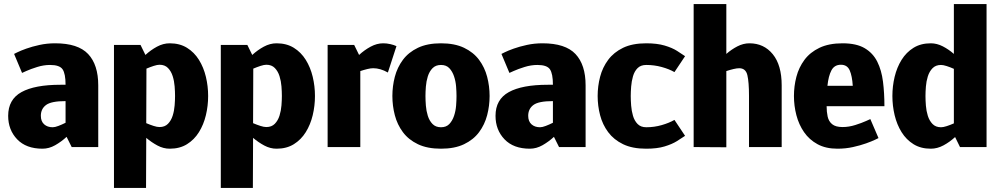

<svg xmlns="http://www.w3.org/2000/svg" viewBox="-20 -720 4892 940"><path d="M180 -153Q180 -126 196 -111.5Q212 -97 238 -97Q249 -97 266 -103.5Q283 -110 301 -119V-225Q231 -225 205.5 -206Q180 -187 180 -153ZM188 8Q108 8 64 -38Q20 -84 20 -153Q20 -233 85 -269Q150 -305 276 -305H301Q301 -359 286.5 -380.5Q272 -402 225 -402Q194 -402 162 -392Q130 -382 109 -372.5Q88 -363 88 -363L49 -456Q49 -456 65 -464Q81 -472 109 -482Q137 -492 173.5 -500Q210 -508 250 -508Q362 -508 411.5 -455.5Q461 -403 461 -302V0H331L306 -50Q280 -26 250 -9Q220 8 188 8Z M761 -98Q787 -98 802.5 -114Q818 -130 825.5 -154Q833 -178 835 -204Q837 -230 837 -250Q837 -271 835 -297Q833 -323 825.5 -347Q818 -371 802.5 -387Q787 -403 761 -403Q750 -403 733 -397.5Q716 -392 697 -384L696 -117Q715 -109 732 -103.5Q749 -98 761 -98ZM668 -500 692 -451Q718 -475 748.5 -491.5Q779 -508 811 -508Q860 -508 895.5 -486Q931 -464 954 -427Q977 -390 988 -344Q999 -298 999 -250Q999 -202 988 -156Q977 -110 954 -73Q931 -36 895.5 -14Q860 8 811 8Q780 8 751 -7.5Q722 -23 696 -45L695 200H538V-500Z M1284 -98Q1310 -98 1325.5 -114Q1341 -130 1348.5 -154Q1356 -178 1358 -204Q1360 -230 1360 -250Q1360 -271 1358 -297Q1356 -323 1348.5 -347Q1341 -371 1325.5 -387Q1310 -403 1284 -403Q1273 -403 1256 -397.5Q1239 -392 1220 -384L1219 -117Q1238 -109 1255 -103.5Q1272 -98 1284 -98ZM1191 -500 1215 -451Q1241 -475 1271.5 -491.5Q1302 -508 1334 -508Q1383 -508 1418.5 -486Q1454 -464 1477 -427Q1500 -390 1511 -344Q1522 -298 1522 -250Q1522 -202 1511 -156Q1500 -110 1477 -73Q1454 -36 1418.5 -14Q1383 8 1334 8Q1303 8 1274 -7.5Q1245 -23 1219 -45L1218 200H1061V-500Z M1879 -365Q1842 -386 1807 -386Q1795 -386 1778.5 -382Q1762 -378 1744 -372V0H1584V-500H1714L1738 -451Q1764 -475 1794.5 -491.5Q1825 -508 1856 -508H1857Q1873 -508 1891 -504Q1909 -500 1921 -494Z M1901 -250Q1901 -298 1913 -344Q1925 -390 1952.5 -427Q1980 -464 2026 -486Q2072 -508 2139 -508Q2206 -508 2252 -486Q2298 -464 2325.5 -427Q2353 -390 2365 -344Q2377 -298 2377 -250Q2377 -202 2365 -156Q2353 -110 2325.5 -73Q2298 -36 2252 -14Q2206 8 2139 8Q2072 8 2026 -14Q1980 -36 1952.5 -73Q1925 -110 1913 -156Q1901 -202 1901 -250ZM2063 -250Q2063 -229 2065 -203Q2067 -177 2074.5 -153Q2082 -129 2097.5 -113Q2113 -97 2139 -97Q2165 -97 2180 -113Q2195 -129 2203 -153Q2211 -177 2213 -203Q2215 -229 2215 -250Q2215 -270 2213 -296Q2211 -322 2203 -346Q2195 -370 2180 -386Q2165 -402 2139 -402Q2113 -402 2097.5 -386Q2082 -370 2074.5 -346Q2067 -322 2065 -296Q2063 -270 2063 -250Z M2566 -153Q2566 -126 2582 -111.5Q2598 -97 2624 -97Q2635 -97 2652 -103.5Q2669 -110 2687 -119V-225Q2617 -225 2591.5 -206Q2566 -187 2566 -153ZM2574 8Q2494 8 2450 -38Q2406 -84 2406 -153Q2406 -233 2471 -269Q2536 -305 2662 -305H2687Q2687 -359 2672.5 -380.5Q2658 -402 2611 -402Q2580 -402 2548 -392Q2516 -382 2495 -372.5Q2474 -363 2474 -363L2435 -456Q2435 -456 2451 -464Q2467 -472 2495 -482Q2523 -492 2559.5 -500Q2596 -508 2636 -508Q2748 -508 2797.5 -455.5Q2847 -403 2847 -302V0H2717L2692 -50Q2666 -26 2636 -9Q2606 8 2574 8Z M3143 8Q3076 8 3030.5 -14Q2985 -36 2957.5 -73Q2930 -110 2918 -156Q2906 -202 2906 -250Q2906 -298 2918 -344Q2930 -390 2957.5 -427Q2985 -464 3030.5 -486Q3076 -508 3144 -508Q3197 -508 3234 -497Q3271 -486 3294.5 -471Q3318 -456 3334 -445L3282 -367Q3256 -382 3219.5 -392Q3183 -402 3144 -402Q3117 -402 3101.5 -386.5Q3086 -371 3079 -346.5Q3072 -322 3070 -296Q3068 -270 3068 -250Q3068 -229 3070 -203Q3072 -177 3079 -153Q3086 -129 3101.5 -113Q3117 -97 3144 -97Q3183 -97 3219.5 -107.5Q3256 -118 3282 -133L3334 -55Q3318 -44 3294 -29Q3270 -14 3233.5 -3Q3197 8 3144 8H3143Z M3536 1 3376 0V-700H3536V-456Q3561 -478 3590 -493Q3619 -508 3649 -508Q3720 -508 3763.5 -454.5Q3807 -401 3807 -302V0H3647V-250Q3647 -318 3639 -352Q3631 -386 3599 -386Q3588 -386 3571 -382Q3554 -378 3536 -372Z M4080 8Q4023 8 3982.5 -14Q3942 -36 3916.5 -73Q3891 -110 3879 -156Q3867 -202 3867 -250Q3867 -298 3879 -344Q3891 -390 3918.5 -427Q3946 -464 3992 -486Q4038 -508 4105 -508Q4173 -508 4213.5 -484Q4254 -460 4275 -418Q4296 -376 4303 -320Q4310 -264 4310 -200H4027Q4027 -173 4032 -149.5Q4037 -126 4054 -112Q4071 -98 4105 -98Q4136 -98 4167.5 -108Q4199 -118 4220 -127.5Q4241 -137 4241 -137L4281 -44Q4281 -44 4264.5 -36Q4248 -28 4220 -18Q4192 -8 4156 0Q4120 8 4080 8ZM4097 -403Q4065 -403 4050.5 -375.5Q4036 -348 4031 -300H4155Q4152 -348 4140 -375.5Q4128 -403 4097 -403Z M4587 -402Q4561 -402 4545.5 -386Q4530 -370 4522.5 -346Q4515 -322 4513 -296Q4511 -270 4511 -250Q4511 -229 4513 -203Q4515 -177 4522.5 -153Q4530 -129 4545.5 -113Q4561 -97 4587 -97Q4598 -97 4615 -102.5Q4632 -108 4650 -116V-383Q4632 -391 4615 -396.5Q4598 -402 4587 -402ZM4650 -700H4810V0H4680L4656 -49Q4630 -25 4599.5 -8.5Q4569 8 4537 8Q4488 8 4452.5 -14Q4417 -36 4394 -73Q4371 -110 4360 -156Q4349 -202 4349 -250Q4349 -298 4360 -344Q4371 -390 4394 -427Q4417 -464 4452.5 -486Q4488 -508 4537 -508Q4567 -508 4596 -493Q4625 -478 4650 -456Z"/></svg>

Font: Epunda Sans ExtraBold
Style: Regular
Weight: 800
Designer: Simon Atzbach
Foundry: typofactur
Version: Version 2.204; ttfautohint (v1.8.4.7-5d5b)